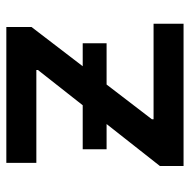

<svg xmlns="http://www.w3.org/2000/svg" viewBox="-17 -568 585 591"><g transform="rotate(-90 275.5 -272.5)"><path d="M60 0V-72.8L355.5 -448.2V-453.1H69.6V-545.5H487.9V-468L203.8 -97.3V-92.3H497.9V0ZM111.5 -236.9V-310.4H437.9V-236.9Z"/></g></svg>

Font: Inter Zeller Medium
Style: Regular
Weight: 500
Designer: Rasmus Andersson; Joe Bland
Foundry: zeller
Version: Version 3.015;git-dec3a8cb1